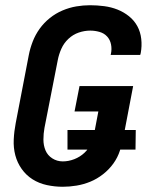

<svg xmlns="http://www.w3.org/2000/svg" viewBox="-20 -702 590 734"><path d="M220 12Q189 12 159 5.5Q129 -1 104.5 -16.5Q80 -32 63 -56Q46 -80 38.5 -108.5Q31 -137 32.5 -168.5Q34 -200 40 -231L90 -491Q95 -517 105 -543Q115 -569 131.5 -592Q148 -615 170.5 -633Q193 -651 219 -662Q245 -673 271.5 -677.5Q298 -682 324 -682Q351 -682 378 -678.5Q405 -675 429 -665.5Q453 -656 473 -640Q493 -624 505 -602Q517 -580 520 -553Q523 -526 518 -499L516 -492H403L404 -496Q408 -514 404.5 -532Q401 -550 389.5 -562.5Q378 -575 360.5 -580Q343 -585 325 -585Q303 -585 281 -577.5Q259 -570 241.5 -553.5Q224 -537 214.5 -515.5Q205 -494 201 -473L150 -213Q146 -191 146 -168.5Q146 -146 154 -127Q162 -108 180 -96.5Q198 -85 220 -85Q242 -85 264 -93.5Q286 -102 303 -118Q320 -134 328.5 -155Q337 -176 341 -197L356 -276H265L284 -373H489L452 -179Q447 -153 438.5 -126.5Q430 -100 413.5 -77Q397 -54 374 -36Q351 -18 325.5 -7.5Q300 3 273 7.5Q246 12 220 12ZM238 -130V-205H499L498 -130Z"/></svg>

Font: Lode Term
Style: Bold Italic
Weight: 700
Italic angle: -11°
Monospace: yes
Designer: Belleve Invis
Foundry: Belleve Invis
Version: Version 29.2.0